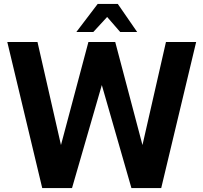

<svg xmlns="http://www.w3.org/2000/svg" viewBox="-20 -953 1031 973"><path d="M17 -740H170L289 -218L428 -740H564L702 -218L821 -740H974L797 0H646L496 -522L345 0H194ZM475 -933H577L675 -791H589L523 -867L453 -791H367Z"/></svg>

Font: Exo
Style: Bold
Weight: 700
Designer: Natanael Gama
Foundry: Natanael Gama
Version: Version 1.500; ttfautohint (v1.6)